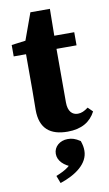

<svg xmlns="http://www.w3.org/2000/svg" viewBox="-98 -672 561 989"><g transform="rotate(-10 182.5 -177.5)"><path d="M218.4 15.2C291.5 15.2 338.3 -13.9 364.7 -64.7L340.3 -88.8C320.8 -74.1 304.4 -66.6 286 -66.6C256.3 -66.6 235 -87.9 235 -134.8V-443.7L235.3 -463.7L237.3 -623.7H135.3L72.1 -449.4L129.4 -489.7L11.2 -474.4V-414.8H75.7V-224.4C75.7 -185.4 74.7 -158.6 74.7 -123.8C74.7 -25.2 127.8 15.2 218.4 15.2ZM156.1 -414.8H339.9V-483.4H156.1V-414.8ZM285.5 126.4C285.5 109.1 282.8 94.9 275.8 74.6C249.5 57.3 232.4 52.7 210.6 52.7C169.9 52.7 137.5 79.9 137.5 117.3C137.5 154.6 168.1 182.5 213.7 198.7L229.2 138.5C203.8 191.1 174.2 208.1 120.9 229.9L135.9 269.5C218.2 242.2 285.5 194.2 285.5 126.4Z"/></g></svg>

Font: Source Serif Variable
Style: Regular
Weight: 389
Designer: Frank Grießhammer
Foundry: Adobe Systems Incorporated
Version: Version 3.001;hotconv 1.0.111;makeotfexe 2.5.65597